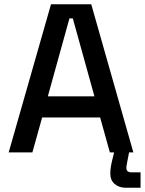

<svg xmlns="http://www.w3.org/2000/svg" viewBox="-20 -720 684 907"><path d="M21 0 221 -700H411L610 0H499L453 -165H179L133 0ZM206 -265H426L324 -633H308ZM575 167Q542 167 521.5 149Q501 131 501 100Q501 85 503.5 69Q506 53 510 37L523 -17H593L581 45Q580 53 578.5 59.5Q577 66 577 73Q577 94 600 94H644V167Z"/></svg>

Font: Space Grotesk Medium
Style: Regular
Weight: 500
Designer: Florian Karsten
Foundry: Florian Karsten
Version: Version 2.000